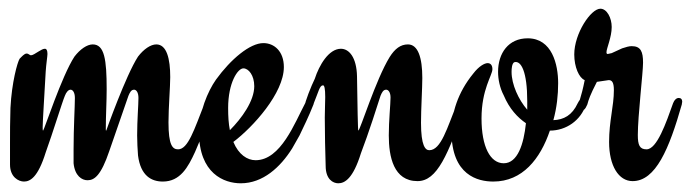

<svg xmlns="http://www.w3.org/2000/svg" viewBox="-20 -410 1587 441"><path d="M464 -185C458 -185 453 -181 450 -173C426 -112 412 -67 389 -67C376 -67 367 -77 367 -129C367 -162 371 -211 371 -233C371 -275 363 -308 339 -308C326 -308 310 -297 297 -280C269 -237 224 -110 224 -110C223 -110 223 -111 223 -113C223 -144 225 -176 225 -205C225 -273 220 -308 193 -308C180 -308 164 -297 151 -280C122 -236 81 -110 79 -110C78 -110 78 -113 78 -118C78 -131 82 -191 85 -246C86 -262 89 -281 89 -286C89 -294 87 -298 83 -298C79 -298 74 -295 69 -292C61 -287 55 -283 51 -283C48 -283 46 -287 41 -287C36 -287 30 -280 25 -275C20 -267 7 -221 4 -162C3 -129 3 -107 3 -83V-32C3 -3 23 7 35 7C49 7 67 -2 85 -60C101 -104 123 -176 129 -190C132 -198 137 -204 142 -204C147 -204 152 -198 152 -185C152 -166 149 -116 149 -67V-35C152 -6 168 4 181 4C197 4 212 -7 231 -63L275 -190C278 -197 281 -204 288 -204C293 -204 298 -198 298 -185C298 -169 295 -134 295 -99C295 -83 296 -68 297 -53C303 -6 328 7 354 7C394 7 412 -26 428 -61C441 -90 454 -126 469 -170C470 -173 471 -175 471 -177C471 -182 469 -185 464 -185Z M694 -185C687 -185 684 -181 681 -173C657 -128 625 -42 567 -42C548 -42 528 -55 516 -84C561 -118 632 -196 632 -256C632 -292 610 -311 585 -311C554 -311 510 -274 476 -227C457 -200 437 -152 437 -107C437 -11 495 11 533 11C584 11 624 -26 651 -69L668 -99C677 -118 689 -142 700 -170C701 -172 701 -174 701 -177C701 -182 698 -185 694 -185ZM504 -162C504 -220 526 -253 539 -253C551 -253 564 -237 564 -212C564 -178 535 -138 508 -111C505 -126 504 -143 504 -162Z M1043 -185C1038 -185 1033 -181 1030 -173C1007 -116 993 -65 966 -65C957 -65 947 -75 947 -128C947 -159 950 -208 950 -231C950 -278 940 -308 917 -308C900 -308 887 -298 875 -279C843 -227 807 -110 803 -110C802 -110 801 -166 800 -235C799 -278 782 -298 763 -298C735 -298 713 -260 703 -229C695 -213 680 -175 680 -167C680 -160 683 -158 687 -158C692 -158 696 -162 700 -171C712 -200 714 -214 722 -214C725 -214 727 -207 727 -187C727 -174 726 -157 726 -140C726 -103 727 -62 728 -29C728 2 745 11 757 11C772 11 791 0 809 -58C826 -102 849 -174 854 -190C857 -197 860 -204 867 -204C872 -204 877 -198 877 -186C877 -171 873 -133 873 -99C873 -50 884 6 939 6C984 6 1009 -54 1049 -169C1050 -172 1051 -174 1051 -177C1051 -182 1047 -185 1043 -185Z M1137 -35C1106 -35 1086 -73 1086 -138C1086 -205 1111 -237 1111 -251C1111 -260 1107 -265 1100 -265C1093 -265 1080 -258 1067 -241C1031 -197 1017 -149 1017 -108C1017 -7 1078 7 1113 7C1180 7 1221 -45 1243 -110C1280 -110 1314 -133 1326 -170C1327 -172 1328 -174 1328 -177C1328 -182 1324 -185 1319 -185C1315 -185 1311 -181 1307 -173C1294 -145 1275 -135 1251 -134C1259 -163 1262 -192 1262 -219C1262 -262 1248 -322 1192 -322C1148 -322 1124 -288 1124 -245C1124 -228 1128 -208 1137 -191C1150 -160 1169 -140 1188 -127C1183 -79 1169 -35 1137 -35ZM1191 -158C1171 -181 1155 -216 1155 -245C1155 -253 1156 -264 1161 -267C1177 -272 1191 -245 1191 -178Z M1546 -170C1546 -173 1547 -175 1547 -176C1547 -182 1544 -185 1539 -185C1534 -185 1529 -181 1526 -173C1510 -128 1489 -67 1465 -67C1449 -67 1445 -77 1445 -100C1445 -144 1457 -243 1457 -266C1457 -291 1452 -304 1431 -304C1425 -304 1418 -302 1409 -299L1385 -288C1380 -287 1377 -286 1376 -286C1374 -286 1373 -287 1373 -290C1373 -299 1385 -324 1385 -348C1385 -369 1374 -390 1359 -390C1337 -390 1299 -333 1299 -285C1299 -256 1310 -231 1323 -226C1315 -185 1308 -173 1308 -166C1308 -159 1311 -156 1315 -156C1320 -156 1324 -158 1329 -170C1332 -181 1335 -191 1351 -222C1374 -225 1376 -226 1378 -226C1385 -226 1390 -222 1390 -203C1390 -166 1379 -132 1379 -84C1379 -29 1401 6 1433 6C1486 6 1517 -68 1546 -170Z"/></svg>

Font: Engagement
Style: Regular
Weight: 400
Designer: Astigmatic (AOETI)
Foundry: Astigmatic (AOETI)
Version: Version 1.000